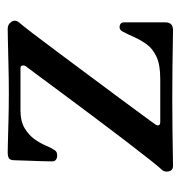

<svg xmlns="http://www.w3.org/2000/svg" viewBox="-5 -476 480 511"><g transform="rotate(-90 235.5 -220.0)"><path d="M50 0Q38 0 35.5 -11Q33 -22 39 -29Q46 -36 67 -62.5Q88 -89 117 -127Q146 -165 177.5 -207Q209 -249 238 -288Q267 -327 288 -355.5Q309 -384 316 -393Q318 -397 317 -401.5Q316 -406 310 -406H197Q169 -406 150.5 -395Q132 -384 121 -368.5Q110 -353 104 -338.5Q98 -324 93 -317Q88 -307 75 -308.5Q62 -310 62 -322Q62 -327 62.5 -347.5Q63 -368 64 -390.5Q65 -413 65 -422Q65 -433 70 -436.5Q75 -440 86 -440Q88 -440 111 -439.5Q134 -439 169 -438Q204 -437 241 -437Q282 -437 320 -438Q358 -439 384.5 -439.5Q411 -440 415 -440Q427 -440 433.5 -430Q440 -420 432 -410Q424 -401 402.5 -373Q381 -345 352.5 -306.5Q324 -268 292.5 -226Q261 -184 233 -146Q205 -108 185 -81Q165 -54 159 -45Q157 -41 158.5 -37.5Q160 -34 167 -34H282Q319 -34 340.5 -44Q362 -54 373.5 -70Q385 -86 392.5 -103Q400 -120 408 -135Q413 -144 422.5 -142Q432 -140 432 -131V-20Q432 0 411 0Q408 0 380.5 -0.5Q353 -1 312.5 -1.5Q272 -2 229 -2Q187 -2 147.5 -1.5Q108 -1 81.5 -0.5Q55 0 50 0Z"/></g></svg>

Font: Zen Old Mincho Medium
Style: Regular
Weight: 500
Designer: Yoshimichi Ohira
Foundry: Positype
Version: Version 1.500